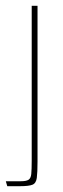

<svg xmlns="http://www.w3.org/2000/svg" viewBox="-20 -640 215 660"><path d="M5 0 0 -17H51Q70 -17 78 -22Q86 -27 87.5 -42Q89 -57 89 -88V-620H109V-85Q109 -47 106.5 -28.5Q104 -10 91.5 -5Q79 0 49 0Z"/></svg>

Font: Smooch Sans Thin Thin
Style: Regular
Weight: 250
Version: Version 1.010